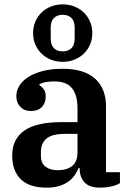

<svg xmlns="http://www.w3.org/2000/svg" viewBox="-20 -850 600 882"><path d="M195 12Q114 12 75 -27Q36 -66 36 -135Q36 -211 91.5 -250Q147 -289 265 -289H336V-352Q336 -413 311 -444.5Q286 -476 229 -476Q185 -476 161 -463V-459Q171 -453 180.5 -440.5Q190 -428 190 -406Q190 -377 172.5 -358.5Q155 -340 121 -340Q92 -340 73.5 -359Q55 -378 55 -409Q55 -433 68.5 -455.5Q82 -478 109 -495.5Q136 -513 175.5 -523.5Q215 -534 267 -534Q367 -534 417 -488.5Q467 -443 467 -361V-59H531V-9Q516 1 491 6.5Q466 12 440 12Q390 12 368 -12.5Q346 -37 346 -75V-78H341Q334 -61 323 -45Q312 -29 295 -16.5Q278 -4 253.5 4Q229 12 195 12ZM246 -68Q286 -68 311 -87Q336 -106 336 -151V-235H279Q219 -235 193.5 -213.5Q168 -192 168 -152V-134Q168 -100 189.5 -84Q211 -68 246 -68ZM268 -614Q294 -614 308.5 -629Q323 -644 323 -672V-724Q323 -752 308.5 -767Q294 -782 268 -782Q242 -782 227.5 -767Q213 -752 213 -724V-672Q213 -644 227.5 -629Q242 -614 268 -614ZM268 -566Q239 -566 214 -576Q189 -586 171 -603.5Q153 -621 142.5 -645Q132 -669 132 -698Q132 -727 142.5 -751Q153 -775 171 -792.5Q189 -810 214 -820Q239 -830 268 -830Q297 -830 322 -820Q347 -810 365 -792.5Q383 -775 393.5 -751Q404 -727 404 -698Q404 -669 393.5 -645Q383 -621 365 -603.5Q347 -586 322 -576Q297 -566 268 -566Z"/></svg>

Font: IBM Plex Serif SemiBold
Style: Regular
Weight: 600
Designer: Mike Abbink, Paul van der Laan, Pieter van Rosmalen
Foundry: Bold Monday
Version: Version 2.5